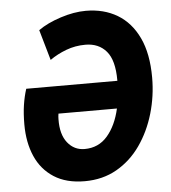

<svg xmlns="http://www.w3.org/2000/svg" viewBox="-52 -749 718 808"><g transform="rotate(-5 307.5 -345.0)"><path d="M41 -248Q41 -294 46.5 -330Q52 -366 62 -397H447V-399Q447 -484 414.5 -522Q382 -560 326 -560Q283 -560 244.5 -545.5Q206 -531 175 -509L138 -638Q176 -665 233 -683.5Q290 -702 340 -702Q416 -702 473 -668Q530 -634 562 -566.5Q594 -499 594 -398Q594 -320 572.5 -246.5Q551 -173 510 -114.5Q469 -56 409.5 -22Q350 12 274 12Q196 12 144 -21.5Q92 -55 66.5 -113.5Q41 -172 41 -248ZM186 -257Q185 -193 213 -158Q241 -123 285 -123Q344 -123 381.5 -166.5Q419 -210 435 -281H188Q186 -269 186 -257Z"/></g></svg>

Font: Radio Canada Condensed
Style: Bold Italic
Weight: 700
Width: 3
Italic angle: -12°
Designer: Charles Daoud, Etienne Aubert Bonn, Alexandre Saumier Demers, Jacques Le Bailly
Foundry: Radio-Canada
Version: Version 2.104; ttfautohint (v1.8.4.7-5d5b);gftools[0.9.28.de